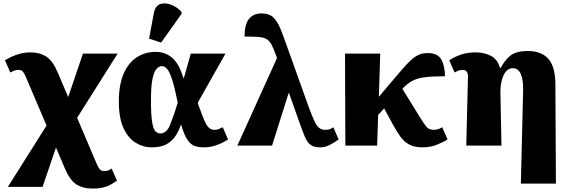

<svg xmlns="http://www.w3.org/2000/svg" viewBox="-20 -848 3321 1118"><path d="M26 240 251 -117 130 -401Q120 -424 112 -432.5Q104 -441 87 -441Q73 -441 60.5 -435.5Q48 -430 40 -426L9 -497Q85 -543 156 -543Q212 -543 250 -518Q288 -493 317 -424L377 -283L463 -536H665L429 -162L544 108Q554 130 562 139Q570 148 587 148Q601 148 612 143.5Q623 139 630 133L661 204Q623 231 593 240.5Q563 250 518 250Q462 250 424 225Q386 200 357 131L306 11L228 240Z M864 10Q813 10 769.5 -17Q726 -44 699 -102.5Q672 -161 672 -257Q672 -355 700 -419Q728 -483 776.5 -514.5Q825 -546 886 -546Q942 -546 982.5 -511.5Q1023 -477 1048 -394H1051L1091 -536H1293L1131 -249Q1159 -168 1178 -130Q1197 -92 1228 -92Q1242 -92 1251.5 -95.5Q1261 -99 1277 -107L1308 -36Q1274 -14 1238.5 -2Q1203 10 1169 10Q1138 10 1115 2.5Q1092 -5 1072.5 -32.5Q1053 -60 1035 -121H1033Q1021 -85 1001 -55Q981 -25 948.5 -7.5Q916 10 864 10ZM914 -71Q950 -71 970 -120Q990 -169 1015 -249Q999 -331 984.5 -377.5Q970 -424 955.5 -443.5Q941 -463 922 -463Q908 -463 893 -448.5Q878 -434 868.5 -391.5Q859 -349 859 -264Q859 -181 865.5 -139.5Q872 -98 884.5 -84.5Q897 -71 914 -71ZM918 -600 848 -623 876 -772Q884 -814 912 -824Q940 -834 975 -821Q1010 -808 1037 -779V-767Z M1362 0 1593 -510 1588 -524Q1573 -566 1561 -588.5Q1549 -611 1531 -621Q1513 -631 1483.5 -633Q1454 -635 1404 -635Q1404 -706 1430 -738Q1456 -770 1502 -770Q1546 -770 1570.5 -747.5Q1595 -725 1614 -678Q1633 -631 1658 -559L1775 -232Q1795 -178 1808.5 -147.5Q1822 -117 1837 -104.5Q1852 -92 1874 -92Q1891 -92 1901 -96Q1911 -100 1921 -107L1952 -36Q1921 -14 1896 -2Q1871 10 1845 10Q1808 10 1788 -5Q1768 -20 1753.5 -55.5Q1739 -91 1718 -150L1664 -304H1660L1564 0Z M1991 0 1989 -536H2194L2186 -284L2237 -345Q2285 -401 2317 -438.5Q2349 -476 2373 -498Q2397 -520 2419.5 -529.5Q2442 -539 2471 -539Q2529 -539 2550 -501Q2571 -463 2571 -404Q2499 -404 2455 -398.5Q2411 -393 2381.5 -377.5Q2352 -362 2323 -331L2434 -151Q2450 -126 2464 -109Q2478 -92 2506 -92Q2514 -92 2526.5 -94.5Q2539 -97 2555 -107L2586 -36Q2561 -20 2523 -5Q2485 10 2441 10Q2394 10 2363.5 -6Q2333 -22 2311 -53Q2289 -84 2265 -128L2217 -217L2182 -179L2176 0Z M3013 221 3026 -317Q3028 -381 3013 -416Q2998 -451 2966 -451Q2941 -451 2924.5 -430Q2908 -409 2900.5 -375Q2893 -341 2894 -301L2900 0H2695L2705 -406Q2705 -420 2698 -430.5Q2691 -441 2675 -441Q2663 -441 2654 -438.5Q2645 -436 2627 -426L2596 -497Q2634 -521 2670 -532Q2706 -543 2750 -543Q2799 -543 2838 -523Q2877 -503 2891 -453H2896Q2919 -498 2952.5 -524.5Q2986 -551 3052 -551Q3132 -551 3172.5 -506Q3213 -461 3214 -360L3217 221Z"/></svg>

Font: Noto Serif Black
Style: Regular
Weight: 900
Designer: Monotype Design Team
Foundry: Monotype Imaging Inc.
Version: Version 2.014; ttfautohint (v1.8.4.7-5d5b)